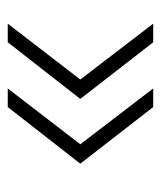

<svg xmlns="http://www.w3.org/2000/svg" viewBox="20 -509 415 495"><g transform="rotate(90 227.5 -261.5)"><path d="M41 -74 185 -261 41 -449H89L235 -261L89 -74ZM208 -74 352 -261 208 -449H256L402 -261L256 -74Z"/></g></svg>

Font: Idrija Light
Style: Regular
Weight: 300
Designer: Julieta Ulanovsky
Foundry: Julieta Ulanovsky
Version: Version 7.200